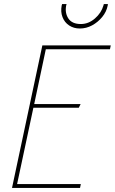

<svg xmlns="http://www.w3.org/2000/svg" viewBox="-20 -923 564 943"><path d="M39 0H373L377 -19H64L144 -394H367L376 -412H148L205 -681H520L524 -700H188ZM510 -903H490L488 -896Q478 -860 446.5 -832.5Q415 -805 377 -805Q334 -805 316 -832Q298 -859 305 -896L307 -903H285L283 -896Q277 -865 287 -839Q297 -813 319.5 -798Q342 -783 372 -783Q404 -783 432.5 -798.5Q461 -814 482 -839.5Q503 -865 509 -896Z"/></svg>

Font: Advent Pro Thin
Style: Italic
Weight: 250
Italic angle: -12°
Version: Version 3.000